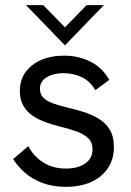

<svg xmlns="http://www.w3.org/2000/svg" viewBox="-20 -717 510 745"><path d="M235 8Q185 8 145 -7Q105 -22 76.5 -47Q48 -72 31 -100L90 -150Q109 -112 146.5 -87.5Q184 -63 236 -63Q283 -63 311 -83Q339 -103 339 -137Q339 -165 322 -181Q305 -197 277 -207Q249 -217 216 -225Q188 -232 159.5 -242Q131 -252 108 -267Q85 -282 71 -306Q57 -330 57 -365Q57 -426 104.5 -463.5Q152 -501 229 -501Q285 -501 331.5 -477.5Q378 -454 404 -407L350 -367Q330 -402 297.5 -417.5Q265 -433 226 -433Q187 -433 161 -417Q135 -401 135 -373Q135 -352 147 -339Q159 -326 182.5 -317Q206 -308 240 -300Q271 -293 303 -283Q335 -273 362 -257Q389 -241 405.5 -214.5Q422 -188 422 -146Q422 -100 399 -65Q376 -30 334 -11Q292 8 235 8ZM232 -541 81 -697H148L232 -611L316 -697H383Z"/></svg>

Font: Hanken Grotesk
Style: Regular
Weight: 400
Designer: Alfredo Marco Pradil
Foundry: Hanken Design Co.
Version: Version 3.013